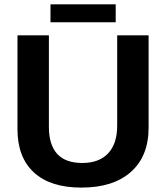

<svg xmlns="http://www.w3.org/2000/svg" viewBox="-20 -850 762 880"><path d="M353 9.8Q210.9 9.8 135.5 -59.6Q60.1 -128.9 60.1 -257.8V-688H204.1V-269Q204.1 -103 356.9 -103Q434.1 -103 475.6 -147.2Q517.1 -191.4 517.1 -273.9V-688H661.1V-265.1Q661.1 -134.3 580.3 -62.3Q499.5 9.8 353 9.8ZM211.4 -830.1H510.3V-748H211.4Z"/></svg>

Font: Arimo
Style: Bold
Weight: 700
Designer: Steve Matteson
Foundry: Monotype Imaging Inc.
Version: Version 1.33